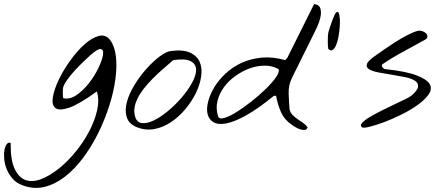

<svg xmlns="http://www.w3.org/2000/svg" viewBox="-245 -638 2163 946"><path d="M-132.8 275.4Q-163.1 264.6 -182.1 243.2Q-201.2 221.7 -211.4 196.8Q-221.7 171.9 -224.1 146.5Q-226.6 121.1 -223.1 101.6Q-219.7 82 -211.4 71.8Q-203.1 61.5 -192.4 66.4Q-193.4 151.4 -172.4 194.8Q-151.4 238.3 -117.7 249.5Q-84 260.7 -41.5 244.1Q1 227.5 44.4 192.9Q87.9 158.2 127.4 109.9Q167 61.5 194.3 9.3Q221.7 -43 233.4 -94.2Q245.1 -145.5 232.4 -187.5Q144.5 -124 95.7 -107.4Q46.9 -90.8 27.8 -106Q8.8 -121.1 15.6 -160.2Q22.5 -199.2 44.9 -246.1Q67.4 -293 101.6 -340.3Q135.7 -387.7 171.9 -419.9Q208 -452.1 241.7 -460.9Q275.4 -469.7 297.9 -440.4Q320.3 -410.2 326.2 -358.9Q332 -307.6 323.2 -245.1Q314.5 -182.6 292.5 -114.3Q270.5 -45.9 238.3 19Q206.1 84 164.6 139.6Q123 195.3 75.2 232.4Q27.3 269.5 -25.4 282.7Q-78.1 295.9 -132.8 275.4ZM66.4 -209Q65.4 -206.1 64.9 -198.2Q64.5 -190.4 64.5 -181.6Q64.5 -172.9 64.9 -165Q65.4 -157.2 66.4 -154.3Q97.7 -146.5 130.9 -168.9Q164.1 -191.4 191.9 -226.6Q219.7 -261.7 238.8 -300.8Q257.8 -339.8 262.2 -366.2Q266.6 -392.6 252 -396Q237.3 -399.4 198.2 -364.3Q186.5 -353.5 167 -335Q147.5 -316.4 127.4 -294.9Q107.4 -273.4 90.3 -250.5Q73.2 -227.5 66.4 -209Z M430.7 -10.7Q389.6 -27.3 379.4 -60.5Q369.1 -93.8 379.9 -134.3Q390.6 -174.8 417 -218.3Q443.4 -261.7 475.6 -297.9Q507.8 -334 540.5 -358.9Q573.2 -383.8 596.7 -386.7Q657.2 -394.5 691.9 -378.4Q726.6 -362.3 739.3 -332Q752 -301.8 746.1 -261.2Q740.2 -220.7 720.2 -179.7Q700.2 -138.7 668.5 -100.6Q636.7 -62.5 598.1 -36.6Q559.6 -10.7 516.6 -2.4Q473.6 5.9 430.7 -10.7ZM419.9 -66.4Q427.7 -35.2 453.1 -31.7Q478.5 -28.3 512.2 -44.4Q545.9 -60.5 583 -91.3Q620.1 -122.1 650.9 -158.2Q681.6 -194.3 701.7 -231Q721.7 -267.6 721.2 -294.9Q720.7 -322.3 694.8 -336.4Q668.9 -350.6 608.4 -341.8Q594.7 -329.1 573.2 -311Q551.8 -293 528.8 -271.5Q505.9 -250 483.4 -225.1Q460.9 -200.2 444.3 -173.8Q427.7 -147.5 420.4 -120.1Q413.1 -92.8 419.9 -66.4Z M1193.4 -22.5Q1156.2 -47.9 1139.6 -85.4Q1123 -123 1115.2 -166H1104.5Q1025.4 -101.6 967.3 -69.3Q909.2 -37.1 869.1 -29.8Q829.1 -22.5 806.6 -36.1Q784.2 -49.8 777.8 -75.7Q771.5 -101.6 780.3 -136.7Q789.1 -171.9 810.5 -207.5Q832 -243.2 866.2 -275.4Q900.4 -307.6 944.8 -328.1Q989.3 -348.6 1043.5 -354Q1097.7 -359.4 1160.2 -341.8L1170.9 -353.5L1302.7 -618.2Q1329.1 -614.3 1334 -594.7Q1338.9 -575.2 1333.5 -551.8Q1328.1 -528.3 1317.9 -506.3Q1307.6 -484.4 1302.7 -474.6Q1299.8 -468.8 1291.5 -452.1Q1283.2 -435.5 1272 -412.6Q1260.7 -389.6 1248 -364.3Q1235.4 -338.9 1224.1 -315.9Q1212.9 -293 1204.1 -275.9Q1195.3 -258.8 1193.4 -253.9Q1175.8 -217.8 1177.2 -177.2Q1178.7 -136.7 1181.6 -99.6Q1185.5 -82 1197.3 -70.8Q1209 -59.6 1222.2 -50.3Q1235.4 -41 1248.5 -32.2Q1261.7 -23.4 1270.5 -10.7Q1266.6 2 1254.9 2.4Q1243.2 2.9 1230.5 -2Q1217.8 -6.8 1207 -13.7Q1196.3 -20.5 1193.4 -22.5ZM829.1 -66.4Q833 -49.8 858.9 -56.6Q884.8 -63.5 919.9 -85.4Q955.1 -107.4 994.6 -138.7Q1034.2 -169.9 1065.9 -201.2Q1097.7 -232.4 1115.7 -258.8Q1133.8 -285.2 1127 -297.9Q1096.7 -314.5 1059.6 -314.5Q1022.5 -314.5 985.8 -301.3Q949.2 -288.1 915.5 -264.2Q881.8 -240.2 858.9 -209Q835.9 -177.7 826.7 -141.1Q817.4 -104.5 829.1 -66.4Z M1372.1 -474.6Q1372.1 -475.6 1374.5 -484.4Q1377 -493.2 1380.4 -503.4Q1383.8 -513.7 1387.7 -524.4Q1391.6 -535.2 1393.6 -541Q1404.3 -570.3 1411.6 -576.7Q1418.9 -583 1423.3 -574.7Q1427.7 -566.4 1429.2 -546.9Q1430.7 -527.3 1428.7 -503.4Q1426.8 -479.5 1422.4 -455.6Q1418 -431.6 1410.6 -414.6Q1403.3 -397.5 1393.6 -391.6Q1383.8 -385.7 1372.1 -397.5Q1371.1 -401.4 1370.6 -412.1Q1370.1 -422.9 1370.1 -435.5Q1370.1 -448.2 1370.6 -459Q1371.1 -469.7 1372.1 -474.6Z M1539.1 -10.7Q1527.3 -18.6 1538.6 -31.7Q1549.8 -44.9 1574.7 -60.1Q1599.6 -75.2 1632.8 -91.8Q1666 -108.4 1696.8 -123Q1727.5 -137.7 1751 -148.9Q1774.4 -160.2 1781.2 -166Q1813.5 -193.4 1814.9 -211.4Q1816.4 -229.5 1798.8 -240.7Q1781.2 -252 1749.5 -258.3Q1717.8 -264.6 1684.1 -270Q1650.4 -275.4 1619.6 -281.2Q1588.9 -287.1 1573.2 -296.9Q1557.6 -306.6 1563 -322.8Q1568.4 -338.9 1605.5 -364.3Q1619.1 -374 1645.5 -392.6Q1671.9 -411.1 1702.6 -430.7Q1733.4 -450.2 1763.7 -465.8Q1793.9 -481.4 1814.5 -486.3Q1825.2 -488.3 1836.4 -484.4Q1847.7 -480.5 1854.5 -473.1Q1861.3 -465.8 1860.8 -457Q1860.4 -448.2 1847.7 -441.4Q1792 -410.2 1740.7 -382.8Q1689.5 -355.5 1637.7 -320.3Q1634.8 -312.5 1639.2 -306.6Q1643.6 -300.8 1649.4 -297.9Q1752.9 -287.1 1805.2 -267.6Q1857.4 -248 1871.6 -224.6Q1885.7 -201.2 1868.2 -174.8Q1850.6 -148.4 1815.9 -123Q1781.2 -97.7 1736.3 -75.2Q1691.4 -52.7 1649.9 -37.1Q1608.4 -21.5 1577.1 -13.7Q1545.9 -5.9 1539.1 -10.7Z"/></svg>

Font: Nothing You Could Do
Style: Regular
Weight: 400
Version: Version 1.005